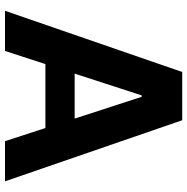

<svg xmlns="http://www.w3.org/2000/svg" viewBox="-10 -758 767 788"><g transform="rotate(90 374.0 -363.5)"><path d="M188.6 0 242.5 -165.8H505L558.9 0H723.7L473 -727.3H274.9L23.8 0ZM281.6 -285.9 371.1 -561.1H376.8L466.3 -285.9Z"/></g></svg>

Font: Karasuma Gothic
Style: Bold
Weight: 700
Designer: Rasmus Andersson / Ryoko Nishizuka
Foundry: Genbu
Version: Version 1.00